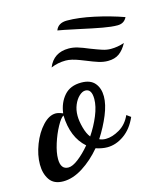

<svg xmlns="http://www.w3.org/2000/svg" viewBox="-112 -700 712 812"><g transform="rotate(-15 243.5 -294.5)"><path d="M-12 -62Q-12 -104 5.5 -149Q23 -194 51 -224Q79 -254 108 -254Q120 -254 139 -246Q145 -292 171.5 -322Q198 -352 246 -352Q286 -352 305 -329.5Q324 -307 324 -271Q324 -236 305.5 -191Q287 -146 258 -101Q270 -95 286 -95Q314 -95 346 -113.5Q378 -132 395 -170L413 -157Q392 -109 356.5 -84Q321 -59 283 -59Q260 -59 233 -68Q196 -24 152 4Q108 32 66 32Q25 32 6.5 5Q-12 -22 -12 -62ZM282 -271Q282 -315 254 -315Q241 -315 227 -302Q213 -289 204 -267.5Q195 -246 195 -220Q195 -197 203 -167.5Q211 -138 224 -122Q249 -159 265.5 -199Q282 -239 282 -271ZM198 -90Q141 -140 138 -237Q126 -231 109 -200Q92 -169 80 -131Q68 -93 68 -65Q68 -19 102 -19Q120 -19 146 -39Q172 -59 198 -90ZM290 -436Q285 -438 267 -445Q249 -452 234 -455.5Q219 -459 207 -459Q172 -459 142 -446Q166 -505 232 -505Q251 -505 271 -499Q291 -493 319 -481Q350 -469 368.5 -463Q387 -457 405 -457Q435 -457 464 -467Q449 -439 429.5 -425Q410 -411 380 -411Q360 -411 339.5 -417.5Q319 -424 290 -436ZM291 -574Q221 -589 206 -591Q217 -621 256 -621Q306 -621 373 -606.5Q440 -592 499 -571Q487 -546 458 -546Q432 -546 393.5 -553Q355 -560 291 -574Z"/></g></svg>

Font: Dancing Script
Style: Bold
Weight: 700
Designer: Pablo Impallari
Foundry: Pablo Impallari
Version: Version 2.000